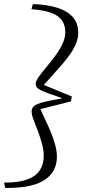

<svg xmlns="http://www.w3.org/2000/svg" viewBox="-67 -767 425 935"><path d="M107 -361Q107 -372 121.5 -392.5Q136 -413 157.5 -438.5Q179 -464 200.5 -493Q222 -522 236.5 -552Q251 -582 251 -610Q251 -645 234 -668.5Q217 -692 181 -705Q145 -718 89 -722Q88 -722 87.5 -722Q87 -722 86 -722L93 -747Q94 -747 94.5 -747Q95 -747 96 -747Q160 -745 209.5 -730Q259 -715 286.5 -685Q314 -655 314 -607Q314 -582 303.5 -556Q293 -530 275 -504Q257 -478 234 -451.5Q211 -425 186 -397.5Q161 -370 136 -342L128 -361L283 -297L278 -273L111 -231L123 -250Q137 -218 152.5 -186Q168 -154 181 -122.5Q194 -91 202 -61Q210 -31 210 -3Q210 45 183 79.5Q156 114 103.5 131Q51 148 -26 148Q-31 148 -34.5 148Q-38 148 -42 148L-47 122Q-42 122 -39 122Q-36 122 -32 122Q29 121 68.5 106Q108 91 127 62Q146 33 146 -9Q146 -32 140 -56.5Q134 -81 125.5 -106Q117 -131 108 -153Q99 -175 93 -193Q87 -211 87 -223Q87 -235 92.5 -243.5Q98 -252 112.5 -259Q127 -266 156 -272.5Q185 -279 232 -287L233 -290Q194 -303 169.5 -312Q145 -321 131 -328Q117 -335 112 -342.5Q107 -350 107 -361Z"/></svg>

Font: Roboto Serif 120pt Expanded Light
Style: Italic
Weight: 300
Width: 7
Italic angle: -10°
Designer: Greg Gazdowicz
Foundry: Commercial Type
Version: Version 1.008